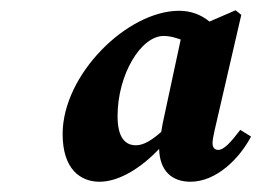

<svg xmlns="http://www.w3.org/2000/svg" viewBox="-20 -750 509 374"><path d="M209 -524C209 -604 254 -680 299 -680C310 -680 321 -677 332 -673L297 -510C296 -504 295 -498 294 -493C278 -479 261 -467 245 -467C223 -467 209 -483 209 -524ZM351 -396C402 -396 447 -442 469 -484L448 -497C429 -472 416 -458 405 -458C398 -458 394 -463 394 -471C394 -478 396 -486 398 -496L450 -721L439 -730L388 -708C371 -722 351 -729 329 -729C228 -729 102 -605 102 -489C102 -420 137 -396 174 -396C212 -396 255 -423 290 -460C291 -417 315 -396 351 -396Z"/></svg>

Font: Source Serif Pro Black
Style: Italic
Weight: 900
Italic angle: -12°
Designer: Frank Grießhammer
Foundry: Adobe Systems Incorporated
Version: Version 3.001;hotconv 1.0.111;makeotfexe 2.5.65597